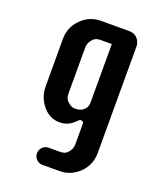

<svg xmlns="http://www.w3.org/2000/svg" viewBox="-139 -609 778 929"><g transform="rotate(20 250.0 -145.0)"><path d="M423.3 86.9Q423.3 147 380.9 189Q337.4 231.4 278.3 231.4H191.9Q173.3 231.4 160.4 218.8Q147.5 206.1 147.5 187.5Q147.5 168.9 160.4 156Q173.3 143.1 191.9 143.1H249.5Q273.9 143.1 286.1 130.9Q307.1 109.9 307.1 85.9V-20Q307.1 -29.3 302 -32.5Q296.9 -35.6 292 -35.6Q287.1 -35.6 283.2 -31.2L274.9 -23.4Q241.7 9.8 198.7 9.8Q146.5 9.8 111.3 -33.2Q76.2 -75.2 76.2 -134.8V-376Q76.2 -435.5 118.7 -478Q161.1 -520.5 220.7 -520.5H364.7Q403.3 -520.5 418.9 -484.9Q423.3 -474.1 423.3 -461.9ZM191.9 -136.2Q191.9 -111.8 204.1 -99.6Q225.6 -78.1 243.4 -78.1Q261.2 -78.1 271.5 -81.8Q281.7 -85.4 290 -92.3Q307.1 -106.9 307.1 -130.4V-432.6H249.5Q225.6 -432.6 212.9 -419.9Q191.9 -398.9 191.9 -374.5Z"/></g></svg>

Font: Supermercado
Style: Regular
Weight: 400
Designer: James Grieshaber
Foundry: James Grieshaber
Version: Version 1.002